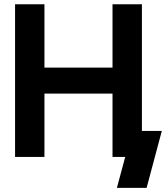

<svg xmlns="http://www.w3.org/2000/svg" viewBox="-20 -743 786 909"><path d="M550.8 -123V0H572.8L533.4 146.5H674.1L746.1 -123ZM51.3 -722.7V0H190.4V-299.8H512.7V0H651.9V-722.7H512.7V-422.9H190.4V-722.7Z"/></svg>

Font: Giphurs
Style: Regular
Weight: 400
Version: Version 2.010